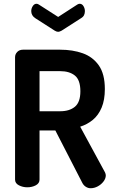

<svg xmlns="http://www.w3.org/2000/svg" viewBox="-20 -995 608 1020"><path d="M461 5Q448 5 435.5 -3Q423 -11 416 -26L274 -302H190V-41Q190 -21 170 -10.5Q150 0 125 0Q101 0 80.5 -10.5Q60 -21 60 -41V-691Q60 -707 71.5 -719Q83 -731 102 -731H300Q366 -731 419.5 -712Q473 -693 505 -647.5Q537 -602 537 -522Q537 -464 520 -423.5Q503 -383 473.5 -358.5Q444 -334 406 -322L538 -79Q540 -75 541 -70.5Q542 -66 542 -63Q542 -47 530 -31Q518 -15 499.5 -5Q481 5 461 5ZM190 -404H300Q349 -404 378 -428Q407 -452 407 -510Q407 -570 378 -593.5Q349 -617 300 -617H190ZM289 -826Q281 -826 271 -832L168 -898Q157 -905 151.5 -914.5Q146 -924 146 -936Q146 -950 154 -962.5Q162 -975 174 -975Q180 -975 186 -971L289 -905L391 -971Q398 -975 403 -975Q416 -975 423.5 -962.5Q431 -950 431 -936Q431 -924 426.5 -914.5Q422 -905 410 -898L307 -832Q296 -826 289 -826Z"/></svg>

Font: Dosis
Style: Bold
Weight: 700
Designer: EdgarTolentino, PabloImpallari, IginoMarini
Foundry: EdgarTolentino, PabloImpallari, IginoMarini
Version: Version 3.001; ttfautohint (v1.8.2)